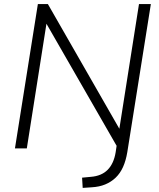

<svg xmlns="http://www.w3.org/2000/svg" viewBox="-20 -725 775 938"><path d="M384 193 381 143 423 139Q476 135 506 104.5Q536 74 545 19L552 -28L557 0L192 -635H211L111 0H53L165 -705H214L578 -70H559L659 -705H717L602 18Q595 60 581 91Q567 122 545 143Q523 164 494 176Q465 188 428 190Z"/></svg>

Font: Nunito Sans 12pt Light
Style: Italic
Weight: 300
Italic angle: -9°
Designer: Vernon Adams
Foundry: Vernon Adams
Version: Version 3.101;gftools[0.9.27]